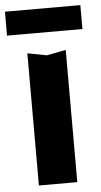

<svg xmlns="http://www.w3.org/2000/svg" viewBox="-72 -798 437 832"><g transform="rotate(-5 146.0 -381.5)"><path d="M-18 -659V-763H310V-659ZM63 -575 146 -559 230 -575V0H63Z"/></g></svg>

Font: Unbounded Medium
Style: Regular
Weight: 500
Designer: Luke Prowse, Jean-Baptiste Morizot, Fátima Lázaro, Florian Runge
Foundry: NaN
Version: Version 1.700